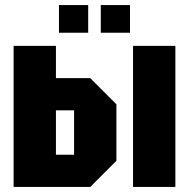

<svg xmlns="http://www.w3.org/2000/svg" viewBox="-20 -742 750 762"><path d="M34 0V-560H202V-432H338L442 -328V-104L338 0ZM202 -128H274V-304H202ZM508 0V-560H676V0ZM214 -612V-722H330V-612ZM380 -612V-722H496V-612Z"/></svg>

Font: Tektur Condensed
Style: Bold
Weight: 700
Width: 3
Designer: Adam Jagosz
Foundry: Adam Jagosz
Version: Version 1.005;gftools[0.9.30]